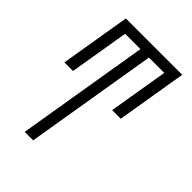

<svg xmlns="http://www.w3.org/2000/svg" viewBox="-215 -617 930 930"><g transform="rotate(45 250.0 -152.5)"><path d="M129 215 242 -465H137L86 -159H27L87 -520H473L413 -159H354L405 -465H300L187 215Z"/></g></svg>

Font: Iosevka Light
Style: Italic
Weight: 300
Italic angle: -9°
Monospace: yes
Designer: Belleve Invis
Foundry: Belleve Invis
Version: Version 32.5.0; ttfautohint (v1.8.4)